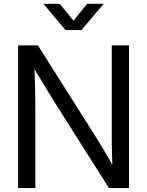

<svg xmlns="http://www.w3.org/2000/svg" viewBox="-20 -959 750 979"><path d="M72.3 0V-727.5H173.3L473.1 -253.9Q485.8 -233.4 508.3 -195.8Q530.8 -158.2 552.7 -119.6Q551.3 -157.7 550.5 -198.7Q549.8 -239.7 549.8 -257.8V-727.5H637.7V0H535.6L269 -420.9Q253.9 -444.3 224.4 -492.9Q194.8 -541.5 155.8 -606.9Q158.2 -539.1 159.2 -492.4Q160.2 -445.8 160.2 -421.9V0ZM284.7 -939.5 355 -853.5 424.3 -939.5H508.3V-939L395 -805.7H314L201.7 -939V-939.5Z"/></svg>

Font: Inter Display
Style: Regular
Weight: 400
Designer: Rasmus Andersson
Foundry: rsms
Version: Version 4.001;git-9221beed3